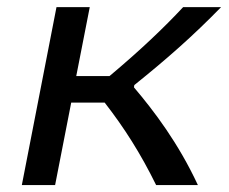

<svg xmlns="http://www.w3.org/2000/svg" viewBox="-20 -534 660 554"><path d="M139 0 185.5 -238H282C339 -164.5 385.5 -91.5 430.5 0H551C494.5 -121.5 424.5 -213.5 366.5 -282L367.5 -288.5C461.5 -364 536 -429.5 618 -513.5H508.5C453 -454 386.5 -390.5 296 -314.5H200L239 -513.5H143L43 0Z"/></svg>

Font: Monaspace Argon
Style: Italic
Weight: 400
Italic angle: -11°
Designer: Riley Cran & the Lettermatic Team
Foundry: Lettermatic
Version: Version 1.101 (Monaspace Argon)